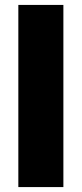

<svg xmlns="http://www.w3.org/2000/svg" viewBox="-20 -760 332 780"><path d="M54.5 0V-740H237.5V0Z"/></svg>

Font: Encode Sans SemiCondensed SemiCondensed ExtraBold
Style: Regular
Weight: 800
Width: 4
Designer: Multiple Designers
Foundry: Impallari Type
Version: Version 3.000; ttfautohint (v1.8.3) -l 8 -r 50 -G 200 -x 14 